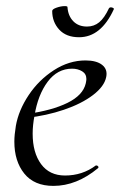

<svg xmlns="http://www.w3.org/2000/svg" viewBox="-20 -597 393 629"><path d="M27 -133Q27 -155 32 -185Q41 -236 74 -285.5Q107 -335 156.5 -367Q206 -399 260 -399Q296 -399 314.5 -384.5Q333 -370 328 -345Q322 -314 284.5 -285.5Q247 -257 189.5 -237.5Q132 -218 68 -211L70 -224Q150 -235 201 -260Q252 -285 261 -324Q263 -334 263 -338Q263 -355 249 -363.5Q235 -372 216 -372Q168 -372 136 -329Q104 -286 93 -218Q87 -187 87 -159Q87 -97 114.5 -59.5Q142 -22 193 -22Q250 -22 294 -55H296Q299 -55 301.5 -52Q304 -49 301 -46Q231 12 155 12Q92 12 59.5 -28.5Q27 -69 27 -133ZM151 -561Q151 -567 165.5 -572Q180 -577 192 -577Q201 -577 201 -574Q203 -545 220 -527.5Q237 -510 265 -510Q288 -510 305 -524Q322 -538 337 -570Q339 -573 343 -573Q347 -573 350.5 -571Q354 -569 353 -567Q311 -475 239 -475Q197 -475 174 -500Q151 -525 151 -561Z"/></svg>

Font: Cormorant Garamond
Style: Italic
Weight: 400
Italic angle: -10°
Designer: Christian Thalmann (Catharsis Fonts)
Foundry: Catharsis Fonts
Version: Version 4.000